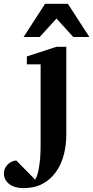

<svg xmlns="http://www.w3.org/2000/svg" viewBox="-110 -742 482 993"><path d="M232.9 -46.9Q232.9 -20 229.7 6.6Q226.6 33.2 220 58.3Q213.4 83.5 203.1 106.4Q192.9 129.4 178.2 148.9Q150.9 187 109.4 209Q67.9 231 9.8 231Q-10.3 231 -28.3 226.1Q-46.4 221.2 -60.1 211.4Q-73.7 201.7 -81.8 187.5Q-89.8 173.3 -89.8 154.8Q-89.8 141.6 -84.7 129.9Q-79.6 118.2 -70.8 109.1Q-62 100.1 -50.3 94.5Q-38.6 88.9 -25.9 87.9L71.8 187Q77.6 177.7 82 164.8Q86.4 151.9 89.4 137.2Q92.3 122.6 94.2 107.2Q96.2 91.8 97.7 77.1Q100.1 43 100.1 4.9V-409.2H28.8V-450.2L182.1 -500H232.9ZM269 -550.8 182.1 -646 95.2 -550.8H12.2L123 -722.2H241.2L352.1 -550.8Z"/></svg>

Font: Charis SIL APac
Style: Bold
Weight: 700
Foundry: SIL International
Version: Version 5.000